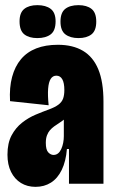

<svg xmlns="http://www.w3.org/2000/svg" viewBox="-20 -714 440 746"><path d="M118 12Q86 12 61.5 -3Q37 -18 23 -46Q9 -74 9 -113Q9 -158 25 -188Q41 -218 66 -237.5Q91 -257 118.5 -268.5Q146 -280 168 -288Q193 -297 206.5 -307Q220 -317 225 -330.5Q230 -344 230 -364Q230 -392 222 -406Q214 -420 199 -420Q185 -420 177 -407.5Q169 -395 167 -369.5Q165 -344 169 -305L19 -321Q16 -374 27 -415Q38 -456 61.5 -484Q85 -512 121 -526Q157 -540 205 -540Q263 -540 302.5 -516.5Q342 -493 362 -444.5Q382 -396 382 -319V-192Q382 -160 382 -128Q382 -96 382 -64Q382 -32 382 0H248Q248 -34 248 -67.5Q248 -101 248 -135H240Q236 -87 220 -54Q204 -21 178 -4.5Q152 12 118 12ZM188 -112Q198 -112 205.5 -118Q213 -124 218 -135Q223 -146 225.5 -159Q228 -172 228 -185V-256L249 -272Q241 -260 231 -251.5Q221 -243 210.5 -236.5Q200 -230 190.5 -223Q181 -216 174 -208Q167 -200 162.5 -188Q158 -176 158 -159Q158 -132 167.5 -122Q177 -112 188 -112ZM285 -566Q253 -566 234 -580.5Q215 -595 215 -630Q215 -665 233.5 -679.5Q252 -694 285 -694Q317 -694 335.5 -679.5Q354 -665 354 -630Q354 -595 335.5 -580.5Q317 -566 285 -566ZM125 -566Q93 -566 74.5 -580.5Q56 -595 56 -631Q56 -665 74.5 -679.5Q93 -694 125 -694Q158 -694 177 -679.5Q196 -665 196 -631Q196 -595 177 -580.5Q158 -566 125 -566Z"/></svg>

Font: Bricolage Grotesque 96pt ExtraBold Condensed
Style: Regular
Weight: 800
Width: 3
Version: Version 1.001;gftools[0.9.33.dev8+g029e19f]